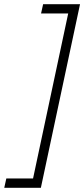

<svg xmlns="http://www.w3.org/2000/svg" viewBox="-51 -734 400 912"><path d="M-21 113.8H106L272.9 -669.9H144L153.8 -713.9H329.1L143.1 158.2H-30.8Z"/></svg>

Font: TypoPRO Open Sans Condensed
Style: Italic
Weight: 300
Width: 3
Italic angle: -12°
Foundry: Ascender Corporation
Version: Version 1.10